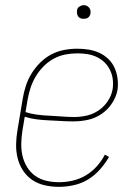

<svg xmlns="http://www.w3.org/2000/svg" viewBox="-20 -717 540 745"><path d="M209 8Q181 8 154 2Q127 -4 105.5 -18.5Q84 -33 69.5 -55Q55 -77 48.5 -103Q42 -129 42.5 -157Q43 -185 48 -213L68 -333Q72 -358 80 -383Q88 -408 102 -431Q116 -454 135.5 -473.5Q155 -493 178.5 -505.5Q202 -518 228 -523Q254 -528 280 -528Q302 -528 324 -524.5Q346 -521 365.5 -512Q385 -503 400.5 -488Q416 -473 424.5 -454Q433 -435 436 -413Q439 -391 436 -368Q431 -341 414.5 -316Q398 -291 373.5 -274.5Q349 -258 321 -252Q293 -246 265 -246Q241 -246 217.5 -247.5Q194 -249 169.5 -250Q145 -251 121.5 -254Q98 -257 76 -264L67 -210Q63 -185 62.5 -160Q62 -135 67.5 -111.5Q73 -88 85.5 -68Q98 -48 117 -34.5Q136 -21 160 -15.5Q184 -10 209 -10Q235 -10 261.5 -16Q288 -22 312 -36Q336 -50 355 -71Q374 -92 387 -117L403 -108Q388 -82 367.5 -59Q347 -36 321.5 -20.5Q296 -5 266.5 1.5Q237 8 209 8ZM269 -263Q292 -263 316.5 -268.5Q341 -274 362.5 -288.5Q384 -303 398.5 -325Q413 -347 417 -371Q420 -391 417.5 -410Q415 -429 406.5 -446Q398 -463 385 -475.5Q372 -488 355 -496Q338 -504 319 -507Q300 -510 280 -510Q257 -510 233.5 -505.5Q210 -501 188 -489Q166 -477 148.5 -459Q131 -441 118.5 -420Q106 -399 98.5 -376Q91 -353 87 -330L79 -282Q101 -275 124.5 -272Q148 -269 172.5 -268Q197 -267 220.5 -265Q244 -263 269 -263ZM304 -644Q298 -644 292.5 -646Q287 -648 283.5 -653Q280 -658 279 -664Q278 -670 279 -676Q279 -681 281.5 -685Q284 -689 288 -691.5Q292 -694 296 -695.5Q300 -697 305 -697Q311 -697 316.5 -694.5Q322 -692 326 -687Q330 -682 331 -676Q332 -670 331 -664Q330 -659 327.5 -655Q325 -651 321.5 -648.5Q318 -646 313.5 -645Q309 -644 304 -644Z"/></svg>

Font: Iosevka Curly Slab Thin
Style: Italic
Weight: 100
Italic angle: -9°
Monospace: yes
Designer: Belleve Invis
Foundry: Belleve Invis
Version: Version 22.1.2; ttfautohint (v1.8.4)